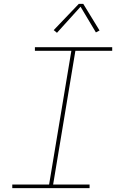

<svg xmlns="http://www.w3.org/2000/svg" viewBox="-20 -981 640 1001"><path d="M44 0V-19H236L352 -716H162V-735H565V-716H373L257 -19H447V0ZM277 -810 260 -824 391 -961H414L499 -822L480 -812L400 -946Z"/></svg>

Font: Iosevka Curly Slab ThExObl
Style: Regular
Weight: 100
Width: 7
Italic angle: -9°
Monospace: yes
Designer: Belleve Invis
Foundry: Belleve Invis
Version: Version 11.1.0; ttfautohint (v1.8.3)